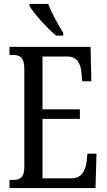

<svg xmlns="http://www.w3.org/2000/svg" viewBox="-20 -951 539 971"><path d="M264 -771H300V-784C277 -822 240 -886 224 -931H129V-921C149 -886 219 -807 264 -771ZM28 0H463L468 -174H422L418 -132C412 -88 392 -49 341 -49H195V-350H384V-398H195V-665H322C371 -665 389 -626 392 -582L396 -540H442L438 -714H28V-673H45C78 -673 103 -664 103 -602V-107C103 -52 81 -41 45 -41H28Z"/></svg>

Font: Noto Serif Georgian ExtraCondensed
Style: Regular
Weight: 400
Width: 2
Designer: Monotype Design Team, Akaki Razmadze
Foundry: Google LLC
Version: Version 2.003